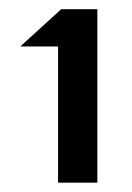

<svg xmlns="http://www.w3.org/2000/svg" viewBox="-20 -827 285 415"><path d="M105.5 -726.6V-432.1H190.4V-807.1H112.3L23.9 -726.6Z"/></svg>

Font: Tuffy
Style: Bold
Weight: 700
Designer: Thatcher Ulrich, Karoly Barta, Michael Everson
Version: Version 001.270